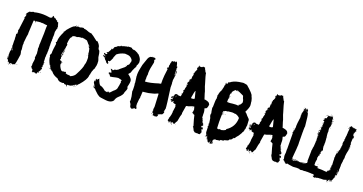

<svg xmlns="http://www.w3.org/2000/svg" viewBox="-40 -1473 4289 2269"><g transform="rotate(20 2104.0 -339.0)"><path d="M356 -710H362.3Q366.7 -709.5 366.7 -705.6Q364.3 -705.6 364.3 -703.6Q377.4 -703.6 377.4 -690.4Q382.3 -690.4 385.7 -692.9L394.5 -688.5Q394.5 -690.4 396.5 -690.4Q404.8 -673.3 420.4 -673.3Q420.4 -658.2 433.1 -658.2Q433.6 -662.6 437.5 -662.6H439.5V-658.2H435.1V-656.2Q445.8 -640.6 445.8 -636.7L443.8 -626Q447.3 -626 452.6 -617.7H450.2Q454.6 -606.9 454.6 -602.5Q450.2 -600.6 448.2 -600.6Q454.6 -592.3 454.6 -587.4Q448.2 -587.4 439.5 -538.1L441.9 -508.3V-493.2Q441.9 -481.4 439.5 -463.4L441.9 -459Q439.5 -447.3 439.5 -439.5Q439.5 -433.1 441.9 -433.1L439.5 -418V-381.8Q439.5 -377 441.9 -373Q439.5 -369.1 439.5 -364.3Q439.5 -360.8 441.9 -324.2L439.5 -319.8Q439.5 -318.8 441.9 -311Q439.5 -289.6 439.5 -278.8L441.9 -274.4Q437.5 -265.1 437.5 -240.2V-223.1Q437.5 -215.8 435.1 -212.4L437.5 -199.2V-180.2L439.5 -169.4H437.5Q439.5 -166.5 439.5 -154.3H441.9V-160.6H445.8V-147.9H441.9L443.8 -132.8Q441.9 -132.8 441.9 -130.9Q445.8 -129.9 445.8 -126.5V-124Q442.4 -124 439.5 -120.1Q440.9 -106.9 445.8 -106.9V-102.5L441.9 -105Q441.9 -102.5 439.5 -98.6Q441.9 -94.2 441.9 -91.8Q437.5 -89.8 435.1 -89.8V-83.5H443.8L445.8 -79.1H443.8L445.8 -74.7V-70.3Q436.5 -70.3 433.1 -55.7L435.1 -51.3Q433.1 -47.4 433.1 -42.5L428.7 -44.9H426.8Q426.8 -31.7 418 -31.7V-25.4H422.4V-29.8H428.7Q423.3 -19 420.4 -19L411.6 -23.4Q404.3 2.4 398.9 2.4H394.5V-3.9H390.1Q390.1 2.4 385.7 2.4V0.5L388.2 -3.9L377.4 -5.9H364.3Q361.3 -5.9 357.9 0.5Q349.1 -2.9 349.1 -5.9L345.2 -3.9H342.8Q342.8 -8.8 345.2 -12.7Q342.3 -40.5 327.6 -40.5Q327.6 -47.4 316.9 -59.6V-62Q317.9 -66.4 321.3 -66.4Q321.3 -68.4 319.3 -68.4L321.3 -77.1L319.3 -96.2H321.3L319.3 -100.6V-102.5L323.7 -109.4L319.3 -115.7Q325.7 -115.7 327.6 -163.1Q324.7 -163.1 321.3 -171.4L327.6 -229.5Q323.7 -250 323.7 -252.9H325.7Q322.3 -264.6 319.3 -287.6L321.3 -298.3V-321.8Q321.3 -326.7 319.3 -330.6Q321.3 -334.5 321.3 -351.6Q323.7 -402.3 323.7 -426.8H325.7Q325.7 -428.7 323.7 -428.7Q325.7 -460.9 325.7 -476.1V-548.8Q325.7 -559.6 327.6 -581.1H319.3Q304.2 -581.1 270 -587.4L266.1 -585.4H263.7Q261.7 -585.4 261.7 -587.4L257.3 -585.4H255.4Q248 -585.4 244.6 -587.4Q202.6 -585 194.8 -581.1Q190.9 -583 186 -583L182.1 -581.1Q182.1 -577.6 190.4 -568.4V-565.9H188.5Q175.3 -571.3 175.3 -581.1H168.9L158.2 -579.1Q153.3 -460.4 149.9 -416V-414.1L151.9 -409.7Q146 -393.6 136.7 -292Q139.2 -287.6 139.2 -285.2Q139.2 -273.4 136.7 -261.7Q139.2 -227.1 143.1 -210H141.1L143.1 -206.1Q143.1 -204.1 141.1 -192.9Q143.1 -189 143.1 -186.5H141.1Q147 -175.8 149.9 -147.9Q132.3 -14.6 121.6 -14.6L117.7 -16.6Q102.5 -8.8 102.5 -5.9Q90.3 -14.6 83 -14.6Q83 -5.9 78.6 -5.9Q78.6 -10.7 76.7 -14.6Q64 -14.6 64 2.4H61.5Q57.1 2.4 57.1 -2Q57.1 -3.9 59.6 -3.9Q50.8 -15.6 50.8 -21H46.4Q46.4 -16.6 44.4 -16.6L46.4 -12.7V-10.3H44.4Q40 -10.3 40 -14.6L42.5 -19Q33.7 -19 33.7 -23.4V-25.4Q33.7 -27.3 35.6 -27.3Q35.6 -39.1 16.6 -53.2L14.2 -68.4H18.6L21 -57.6L24.9 -59.6Q22.5 -87.9 18.6 -106.9Q21 -118.7 21 -124Q21 -126.5 18.6 -126.5Q21.5 -156.7 27.3 -163.1L24.9 -173.8H27.3L24.9 -177.7V-186.5Q24.9 -188.5 27.3 -188.5Q24.9 -192.9 24.9 -195.3Q24.9 -197.3 27.3 -197.3Q24.9 -216.8 22.9 -216.8Q24.9 -224.1 24.9 -225.1Q22.9 -266.6 22.9 -278.8Q22.9 -281.2 24.9 -285.2L21 -326.2H22.9Q18.6 -351.6 18.6 -356L22.9 -366.7L27.3 -364.3H29.3V-400.9H24.9Q29.3 -431.2 33.7 -431.2Q31.7 -435.1 31.7 -437.5L48.8 -570.3V-572.3L44.4 -570.3Q44.4 -572.3 42.5 -572.3L55.2 -604.5V-608.9H46.4V-611.3L57.1 -624V-628.4L46.4 -626L44.4 -630.4Q57.1 -634.8 74.7 -660.6Q94.2 -662.6 124 -675.8L132.3 -673.3Q176.8 -686.5 240.2 -686.5Q271 -686.5 327.6 -677.7H330.1Q351.6 -685.1 351.6 -688.5ZM33.7 -197.3V-190.9H38.1V-197.3ZM35.6 -188.5V-182.1Q38.1 -178.7 38.1 -173.8Q33.7 -172.9 33.7 -169.4V-163.1Q38.1 -163.1 38.1 -158.7H40V-163.1Q38.1 -163.1 38.1 -165H42.5Q40 -168 38.1 -188.5ZM14.2 -79.1H18.6V-72.8H14.2ZM345.2 -34.2V-27.3H347.2V-34.2ZM445.8 -34.2H448.2V-27.3H445.8Q441.9 -27.3 441.9 -31.7ZM151.9 -27.3 153.8 -23.4 149.9 -21 147.5 -25.4ZM136.7 -23.4H143.1Q143.1 -19 139.2 -19H136.7ZM74.7 0.5H78.6V6.8H74.7ZM46.4 2.4H48.8Q52.7 4.9 55.2 4.9Q55.2 2.4 57.1 2.4L59.6 6.8Q55.2 8.8 53.2 8.8Q48.8 6.8 46.4 6.8Z M689.5 -731.9V-728H685.5Q686 -731.9 689.5 -731.9ZM675.8 -712.4H679.7Q679.7 -708.5 675.8 -708.5ZM722.7 -702.6H724.6Q724.6 -699.7 718.8 -696.8V-698.7Q719.2 -702.6 722.7 -702.6ZM654.3 -698.7 656.2 -694.8V-690.9Q652.3 -692.9 650.4 -692.9V-694.8Q650.9 -698.7 654.3 -698.7ZM732.4 -698.7H748V-692.9Q777.8 -692.9 826.2 -671.4L830.1 -673.3H832L837.9 -669.4H839.8Q844.2 -669.4 847.7 -671.4Q873 -658.7 939.5 -605L943.4 -606.9H951.2Q990.2 -569.3 990.2 -538.6Q993.7 -520 1009.8 -509.3Q1019.5 -488.8 1025.4 -433.1Q1041 -395.5 1041 -376.5L1039.1 -372.6L1041 -360.8Q1041 -330.1 1031.2 -304.2L1033.2 -300.3L1015.6 -267.1L1017.6 -263.2Q1009.3 -257.3 1002 -212.4Q1003.9 -212.4 1003.9 -210.4Q1001 -210.4 996.1 -194.8L998 -190.9Q992.2 -139.6 923.8 -62Q903.8 -46.9 898.4 -30.8H896.5Q892.6 -30.8 892.6 -34.7Q896.5 -36.6 898.4 -36.6L896.5 -40.5Q876.5 -34.7 871.1 -28.8Q875 -28.8 875 -26.9Q871.1 -18.1 867.2 -17.1V-22.9H861.3Q856.4 -19 853.5 -19L857.4 -13.2L853.5 -11.2H851.6L853.5 -15.1H849.6Q838.4 -5.4 816.4 -1.5Q816.4 -5.4 812.5 -5.4V-1.5H808.6Q804.2 -1.5 800.8 -3.4Q797.4 -1.5 793 -1.5Q793 -3.4 791 -3.4Q789.1 5.4 789.1 12.2Q793 12.7 793 16.1Q793 20 789.1 20Q779.3 12.2 779.3 2.4H777.3Q772.5 6.3 771.5 6.3Q771.5 3.4 765.6 0.5H763.7Q759.8 1 759.8 4.4Q753.4 4.4 748 -7.3H742.2L736.3 -3.4H712.9Q679.2 -3.4 658.2 -32.7Q600.1 -51.3 576.2 -83.5Q575.2 -83.5 552.7 -106.9H550.8L562.5 -91.3V-89.4H560.5Q541 -108.4 541 -112.8H523.4V-116.7H539.1Q525.9 -133.8 521.5 -153.8H519.5V-147.9H517.6Q484.4 -209 484.4 -249.5V-251.5Q481 -251.5 478.5 -257.3Q481 -275.9 492.2 -290.5L490.2 -294.4V-312Q490.2 -327.6 502 -409.7Q502 -417 490.2 -429.2Q502 -429.2 502 -448.7Q502 -495.1 539.1 -567.9L537.1 -577.6Q546.4 -579.1 560.5 -608.9Q620.6 -681.2 640.6 -681.2Q640.6 -684.1 646.5 -687Q657.2 -685.1 664.1 -685.1Q664.1 -688 669.9 -690.9H673.8L677.7 -689V-690.9Q675.8 -694.8 675.8 -696.8H679.7V-690.9H687.5Q689.5 -690.9 689.5 -692.9Q695.3 -690.9 695.3 -689Q703.1 -690.4 703.1 -692.9Q705.1 -692.9 705.1 -690.9Q717.8 -692.9 726.6 -696.8H732.4ZM763.7 -585.4Q763.7 -583.5 761.7 -579.6L752 -581.5Q725.1 -581.5 703.1 -569.8Q696.3 -571.8 695.3 -571.8Q646.5 -571.8 646.5 -544.4Q631.3 -544.4 623 -476.1V-464.4H621.1V-462.4Q621.1 -452.6 628.9 -452.6V-450.7L627 -440.9Q630.9 -440.4 630.9 -437Q626.5 -437 623 -411.6L625 -407.7Q621.1 -397.9 617.2 -378.4V-372.6H615.2V-368.7L617.2 -364.7H613.3V-358.9L617.2 -360.8H619.1V-356.9Q611.3 -356.9 611.3 -351.1Q607.4 -342.3 601.6 -302.2L605.5 -300.3H607.4Q607.4 -307.1 617.2 -310.1V-308.1Q617.2 -306.2 615.2 -306.2L617.2 -302.2Q611.3 -289.1 611.3 -280.8Q615.2 -263.2 615.2 -261.2Q611.8 -259.3 607.4 -259.3V-257.3L617.2 -245.6Q615.2 -241.7 615.2 -239.7L621.1 -243.7L625 -241.7Q625 -243.7 627 -243.7Q627 -239.7 648.4 -226.1V-224.1H642.6Q638.7 -224.1 638.7 -230H632.8V-228Q638.7 -221.7 638.7 -218.3Q636.7 -214.4 636.7 -212.4Q638.7 -212.4 638.7 -210.4Q634.8 -208.5 632.8 -208.5Q632.8 -177.7 666 -136.2Q682.6 -130.4 689.5 -130.4Q689.5 -136.2 699.2 -136.2Q701.2 -132.3 701.2 -130.4Q709 -130.4 709 -138.2H710.9Q712.9 -138.2 712.9 -136.2L716.8 -138.2H724.6Q724.6 -134.8 728.5 -128.4Q724.6 -127.9 724.6 -124.5Q731 -120.6 750 -114.7Q752 -114.7 752 -116.7L771.5 -114.7H779.3Q789.1 -110.4 789.1 -108.9Q836.9 -128.4 851.6 -163.6Q902.3 -259.3 902.3 -294.4Q912.1 -317.4 912.1 -345.2V-384.3Q909.7 -407.7 902.3 -407.7V-411.6H906.2Q903.3 -429.2 898.4 -429.2L900.4 -439Q900.4 -440.9 896.5 -454.6H898.4Q889.6 -499.5 886.7 -499.5Q878.9 -499.5 878.9 -505.4L880.9 -517.1Q872.6 -534.2 863.3 -536.6Q863.3 -534.7 861.3 -534.7Q861.3 -541.5 830.1 -573.7Q789.1 -585.4 763.7 -585.4ZM865.2 -524.9Q870.1 -523.9 875 -511.2H873Q865.2 -514.6 865.2 -524.9ZM882.8 -407.7H886.7V-405.8H882.8ZM627 -386.2Q630.9 -385.7 630.9 -382.3L627 -380.4ZM627 -374.5H628.9Q628.9 -370.6 625 -370.6L627 -360.8L617.2 -327.6H623V-321.8Q623 -317.9 619.1 -317.9V-319.8L621.1 -323.7H617.2V-319.8L621.1 -314Q621.1 -310.1 617.2 -310.1V-314H615.2Q615.2 -308.1 609.4 -308.1V-310.1Q609.4 -317.4 619.1 -349.1L615.2 -347.2L613.3 -351.1Q623 -351.1 623 -362.8V-368.7L619.1 -366.7H617.2Q617.2 -369.6 627 -374.5ZM509.8 -118.7H511.7V-114.7H509.8ZM865.2 -28.8V-24.9H867.2V-28.8ZM888.7 -15.1V-9.3H884.8V-11.2Q885.3 -15.1 888.7 -15.1ZM875 -13.2 877 -9.3Q877 -6.3 871.1 -3.4L869.1 -7.3Q869.1 -10.3 875 -13.2ZM783.2 4.4V6.3H787.1V4.4Z M1160.6 -607.9V-606Q1162.6 -606 1166.5 -604V-609.9Q1162.6 -607.9 1160.6 -607.9ZM1217.3 -350.1V-348.1H1221.2V-350.1ZM1096.2 -471.2Q1096.2 -469.2 1094.2 -465.3H1100.1Q1098.1 -469.2 1098.1 -471.2ZM1100.1 -482.9Q1100.1 -481 1098.1 -477.1H1102.1V-482.9ZM1098.1 -486.8 1102.1 -484.9Q1102.1 -486.8 1104 -490.7H1102.1Q1098.1 -490.2 1098.1 -486.8ZM1313 -674.3Q1314.9 -674.3 1314.9 -672.4Q1337.9 -674.3 1348.1 -674.3H1350.1Q1361.8 -674.3 1369.6 -662.6Q1375.5 -662.6 1393.1 -656.7Q1393.6 -660.6 1397 -660.6Q1400.9 -660.2 1400.9 -656.7Q1398.9 -656.7 1398.9 -654.8H1400.9L1404.8 -656.7Q1449.7 -637.2 1449.7 -633.3L1447.8 -629.4H1449.7Q1453.6 -631.3 1455.6 -631.3Q1498.5 -588.9 1498.5 -557.1Q1500.5 -555.2 1500.5 -541.5Q1492.2 -498.5 1481 -498.5V-496.6Q1488.8 -495.6 1488.8 -490.7Q1483.4 -490.7 1477.1 -465.3Q1473.1 -465.3 1465.3 -443.8Q1460.4 -439.5 1445.8 -393.1Q1443.8 -393.1 1424.3 -367.7Q1479 -328.6 1479 -299.3V-287.6Q1479 -267.6 1473.1 -254.4L1475.1 -250.5Q1469.7 -242.7 1467.3 -221.2Q1467.3 -219.7 1475.1 -205.6Q1475.1 -186 1457.5 -150.9Q1457.5 -117.2 1404.8 -70.8Q1381.8 -50.3 1373.5 -16.1Q1350.1 15.1 1301.3 15.1Q1294.4 13.2 1293.5 13.2Q1291.5 13.2 1291.5 15.1Q1189.9 5.4 1189.9 -4.4Q1172.4 -9.8 1125.5 -57.1Q1121.1 -66.9 1109.9 -72.8V-74.7H1107.9V-70.8H1106Q1106 -80.6 1090.3 -80.6L1094.2 -86.4Q1091.3 -86.4 1086.4 -94.2Q1088.4 -98.1 1088.4 -100.1H1090.3Q1090.8 -92.8 1098.1 -88.4H1100.1Q1104 -88.4 1104 -92.3Q1097.2 -92.3 1092.3 -109.9L1076.7 -135.3Q1076.7 -139.6 1078.6 -143.1Q1070.8 -154.8 1070.8 -158.7H1072.8Q1084.5 -154.3 1084.5 -152.8Q1088.4 -154.8 1090.3 -154.8L1084.5 -172.4Q1087.4 -172.4 1092.3 -180.2L1090.3 -189.9Q1094.2 -189.9 1094.2 -184.1L1098.1 -186H1100.1Q1100.1 -180.2 1107.9 -176.3V-189.9Q1111.3 -189.9 1119.6 -193.8L1117.7 -197.8V-199.7H1121.6Q1147.5 -125.5 1166.5 -125.5Q1193.8 -120.6 1236.8 -82.5H1242.7V-84.5L1240.7 -88.4H1244.6Q1244.6 -82.5 1248.5 -82.5L1252.4 -84.5Q1252.9 -80.6 1256.3 -80.6H1266.1V-84.5L1264.2 -88.4Q1273.9 -88.4 1273.9 -92.3V-94.2H1275.9Q1279.8 -93.8 1279.8 -90.3H1275.9V-88.4H1283.7V-84.5H1285.6Q1294.9 -84.5 1326.7 -121.6Q1365.7 -149.4 1365.7 -182.1Q1369.1 -188.5 1377.4 -250.5Q1373.5 -251.5 1369.6 -260.3Q1372.1 -260.3 1379.4 -266.1Q1379.4 -275.9 1332.5 -283.7H1328.6Q1314.5 -283.7 1260.3 -270Q1251.5 -270 1232.9 -266.1Q1225.1 -274.4 1225.1 -281.7Q1227.1 -281.7 1227.1 -283.7L1221.2 -287.6L1217.3 -285.6Q1205.6 -290 1205.6 -293.5V-297.4H1211.4Q1211.4 -299.8 1201.7 -307.1V-311L1211.4 -309.1H1215.3V-313L1225.1 -311L1232.9 -313V-316.9H1227.1L1231 -322.8H1229L1231 -326.7V-328.6H1229V-324.7H1227.1Q1227.1 -329.6 1223.1 -334.5Q1227.1 -336.4 1229 -336.4V-338.4H1225.1Q1221.2 -336.4 1219.2 -336.4Q1216.3 -347.2 1209.5 -354V-356L1219.2 -354Q1219.2 -359.9 1223.1 -359.9L1225.1 -356Q1223.1 -356 1223.1 -354Q1230 -354 1240.7 -346.2Q1240.7 -351.1 1248.5 -354Q1248.5 -362.8 1283.7 -367.7Q1285.6 -371.6 1285.6 -373.5H1287.6L1291.5 -371.6Q1292 -375.5 1361.8 -432.1Q1361.8 -435.1 1377.4 -453.6V-455.6L1371.6 -463.4Q1373.5 -463.4 1373.5 -465.3L1377.4 -463.4H1385.3Q1385.3 -467.3 1393.1 -473.1Q1391.1 -477.1 1391.1 -479H1393.1L1397 -477.1Q1408.7 -516.1 1408.7 -522Q1408.7 -545.9 1373.5 -568.8Q1353.5 -580.6 1307.1 -580.6Q1248.5 -567.9 1211.4 -535.6Q1191.9 -492.7 1191.9 -488.8L1193.8 -484.9Q1176.8 -442.4 1164.6 -432.1Q1158.2 -436 1152.8 -436L1148.9 -430.2V-426.3Q1150.4 -414.6 1154.8 -414.6Q1158.7 -416.5 1160.6 -416.5L1162.6 -412.6L1152.8 -410.6Q1152.8 -409.7 1156.7 -404.8Q1154.8 -404.8 1154.8 -402.8Q1155.8 -402.8 1162.6 -400.9V-397Q1137.2 -397 1129.4 -414.6Q1121.6 -426.8 1111.8 -432.1L1100.1 -447.8L1102.1 -457.5V-459.5H1100.1Q1100.1 -458.5 1098.1 -451.7H1094.2L1096.2 -455.6Q1072.8 -466.3 1066.9 -475.1Q1067.4 -479 1070.8 -479H1072.8Q1072.8 -473.1 1076.7 -473.1Q1077.1 -477.1 1080.6 -477.1Q1081.1 -473.1 1084.5 -473.1H1088.4L1086.4 -477.1Q1090.3 -477.1 1090.3 -481Q1090.3 -483.9 1084.5 -486.8Q1084.5 -484.9 1082.5 -484.9L1078.6 -490.7V-492.7H1084.5V-494.6H1078.6Q1078.6 -492.7 1076.7 -492.7L1070.8 -502.4L1080.6 -508.3H1082.5Q1085.9 -508.3 1090.3 -496.6H1092.3V-500.5H1094.2Q1096.2 -500.5 1096.2 -498.5Q1105.5 -504.4 1107.9 -504.4V-508.3L1106 -512.2Q1111.8 -512.2 1111.8 -516.1Q1101.1 -520 1096.2 -520V-523.9Q1099.1 -523.9 1104 -527.8H1107.9L1111.8 -525.9L1139.2 -572.8Q1131.3 -575.7 1131.3 -578.6Q1133.3 -578.6 1133.3 -580.6L1147 -576.7Q1150.4 -589.8 1162.6 -598.1L1156.7 -607.9L1186 -623.5Q1186 -628.4 1193.8 -629.4L1191.9 -633.3Q1196.3 -637.2 1225.1 -643.1L1223.1 -647V-648.9L1227.1 -647V-648.9L1231 -647H1232.9V-648.9H1229Q1231 -654.8 1240.7 -654.8L1238.8 -650.9H1242.7L1248.5 -654.8L1252.4 -652.8Q1252.4 -657.7 1285.6 -664.6V-662.6Q1295.4 -668.5 1307.1 -670.4L1305.2 -666.5H1313L1311 -670.4ZM1361.8 -449.7H1365.7V-447.8H1361.8Z M1904.3 -689.9V-686Q1908.2 -686 1908.2 -689.9ZM1935.5 -654.8H1939.5V-648.9Q1935.5 -648.9 1935.5 -652.8ZM1945.3 -615.7H1949.2V-607.9Q1945.3 -607.9 1945.3 -611.8ZM1947.3 -604H1949.2Q1952.6 -604 1955.1 -590.3Q1953.1 -586.4 1953.1 -584.5Q1957 -584 1957 -580.6L1955.1 -561Q1957 -561 1957 -559.1L1949.2 -555.2V-586.4Q1949.2 -590.8 1947.3 -594.2L1949.2 -598.1Q1947.3 -602.1 1947.3 -604ZM1642.6 -428.2H1646.5V-424.3H1642.6ZM1644.5 -398.9H1648.4V-397H1644.5ZM1968.8 -88.4H1972.7V-92.3Q1968.8 -91.8 1968.8 -88.4ZM1642.6 -68.8H1646.5V-66.9H1642.6ZM1912.1 -39.6V-33.7H1914.1V-39.6ZM1849.6 -31.7V-29.8L1847.7 -18.1H1843.8V-20Q1845.2 -31.7 1849.6 -31.7ZM1853.5 -8.3H1859.4V-4.4H1853.5ZM1665 -650.4Q1664.6 -649.9 1664.1 -648.9Q1664.1 -645 1669.9 -645V-641.1Q1662.1 -641.1 1656.2 -623.5Q1663.1 -623.5 1664.1 -598.1Q1642.6 -511.7 1642.6 -461.4L1644.5 -434.1H1640.6V-404.8Q1640.6 -402.8 1638.7 -402.8L1640.6 -398.9V-379.4Q1640.6 -377.4 1638.7 -377.4L1640.6 -373.5V-359.9Q1640.6 -357.9 1638.7 -357.9Q1640.6 -354 1640.6 -352.1Q1696.3 -352.1 1810.5 -389.2V-387.2Q1830.1 -391.1 1830.1 -398.9Q1828.1 -402.8 1828.1 -404.8H1830.1L1828.1 -408.7V-410.6Q1828.1 -412.6 1830.1 -412.6L1828.1 -416.5Q1828.1 -422.9 1830.1 -426.3Q1830.1 -430.2 1828.1 -430.2Q1829.1 -489.3 1841.8 -576.7V-586.4H1839.8Q1839.8 -582.5 1837.9 -582.5Q1834 -584.5 1832 -584.5V-588.4Q1835.9 -593.3 1835.9 -596.2Q1834 -600.1 1834 -602.1H1837.9L1843.8 -598.1L1845.7 -607.9V-621.6L1843.8 -631.3Q1849.6 -631.3 1849.6 -652.8V-660.6Q1855.5 -665.5 1857.4 -688Q1861.8 -688 1865.2 -689.9Q1869.1 -688 1871.1 -688L1878.9 -689.9H1886.7Q1886.7 -701.7 1892.6 -701.7H1894.5L1896.5 -689.9Q1903.8 -689.9 1914.1 -703.6L1925.8 -678.2Q1932.1 -639.2 1943.4 -639.2V-631.3Q1939.9 -631.3 1937.5 -617.7L1941.4 -606Q1941.4 -604 1939.5 -604L1943.4 -578.6H1941.4L1943.4 -574.7Q1943.4 -572.8 1941.4 -572.8L1943.4 -568.8L1941.4 -559.1L1943.4 -555.2Q1943.4 -553.2 1941.4 -553.2Q1943.4 -545.9 1943.4 -537.6H1945.3V-547.4Q1943.4 -551.3 1943.4 -553.2L1949.2 -549.3H1951.2V-553.2L1955.1 -551.3Q1951.2 -520 1949.2 -520Q1949.2 -518.1 1951.2 -518.1Q1945.3 -487.8 1945.3 -481Q1947.3 -456.5 1947.3 -455.6H1945.3Q1949.2 -446.8 1949.2 -430.2V-389.2Q1980.5 -171.9 1980.5 -129.4H1976.6V-127.4Q1976.6 -125.5 1978.5 -125.5Q1970.7 -99.6 1970.7 -94.2L1974.6 -96.2Q1978.5 -95.7 1978.5 -92.3V-80.6Q1972.7 -74.2 1964.8 -57.1Q1933.6 -49.3 1916 -37.6V-35.6Q1921.9 -35.6 1921.9 -31.7Q1921.9 -13.7 1902.3 -4.4H1900.4V-8.3H1890.6V-0.5H1886.7V-2.4L1888.7 -6.3Q1886.7 -6.3 1882.8 -8.3Q1879.4 -6.3 1875 -6.3L1873 -10.3L1869.1 -8.3L1859.4 -14.2L1861.3 -18.1V-33.7H1851.6L1853.5 -37.6Q1843.8 -39.6 1843.8 -41.5Q1843.8 -46.4 1849.6 -55.2Q1845.7 -55.2 1845.7 -59.1V-61H1849.6Q1849.6 -64 1843.8 -84.5Q1847.7 -84.5 1847.7 -88.4V-98.1H1849.6L1847.7 -102.1Q1847.7 -104 1849.6 -104Q1849.6 -106 1847.7 -106Q1847.7 -109.9 1849.6 -109.9Q1841.8 -256.3 1841.8 -270L1837.9 -272H1834Q1789.1 -250.5 1777.3 -250.5Q1729.5 -235.4 1669.9 -231Q1654.3 -231 1654.3 -227.1Q1654.3 -221.2 1656.2 -221.2L1654.3 -211.4V-203.6Q1654.3 -170.4 1650.4 -170.4L1652.3 -166.5V-143.1H1648.4Q1640.6 -73.7 1640.6 -59.1L1644.5 -61H1646.5L1642.6 -55.2V-51.3Q1642.6 -41.5 1656.2 -20Q1652.3 -8.3 1640.6 -8.3L1632.8 -14.2H1630.9Q1611.3 3.4 1603.5 3.4H1597.7Q1574.2 -6.3 1574.2 -33.7Q1570.3 -47.9 1554.7 -66.9V-72.8Q1554.7 -81.1 1556.6 -88.4Q1556.6 -124 1539.1 -191.9L1541 -205.6V-225.1Q1541 -272.5 1535.2 -291.5L1537.1 -295.4Q1530.3 -356 1525.4 -381.3Q1525.4 -383.3 1527.3 -383.3L1525.4 -397Q1525.4 -444.8 1544.9 -525.9L1576.2 -615.7Q1582.5 -632.3 1595.7 -643.1Q1597.7 -648.9 1607.4 -648.9V-647L1625 -656.7Q1628.9 -656.7 1628.9 -650.9H1630.9L1640.6 -656.7L1661.1 -652.8V-650.4Z M2232.9 -752.9H2236.8L2242.7 -749H2244.6L2250.5 -752.9Q2259.3 -726.6 2268.1 -715.8Q2268.1 -706.5 2285.6 -690.4V-682.6Q2285.6 -673.3 2318.8 -565.4Q2318.8 -556.2 2346.2 -485.4Q2346.2 -478 2373.5 -395.5V-393.6H2385.3Q2441.9 -382.8 2441.9 -360.4Q2445.3 -360.4 2447.8 -354.5Q2440.9 -301.8 2426.3 -301.8Q2415 -295.9 2410.6 -295.9V-293.9Q2420.4 -260.7 2420.4 -247.1V-223.6Q2420.4 -213.9 2422.4 -194.3H2420.4L2424.3 -182.6Q2422.4 -178.7 2422.4 -176.8L2426.3 -178.7Q2426.3 -173.3 2436 -159.2L2434.1 -155.3Q2447.3 -120.1 2457.5 -120.1Q2459.5 -116.2 2459.5 -114.3V-108.4Q2462.4 -108.4 2465.3 -102.5Q2455.6 -90.8 2455.6 -86.9L2445.8 -88.9V-86.9Q2447.3 -73.2 2457.5 -73.2Q2460.9 -75.2 2465.3 -75.2Q2468.3 -75.2 2471.2 -69.3Q2469.2 -69.3 2469.2 -67.4Q2473.1 -66.9 2473.1 -63.5V-57.6L2471.2 -47.9Q2465.3 -47.9 2465.3 -53.7H2461.4V-51.8Q2461.4 -46.4 2475.1 -14.6Q2469.2 -14.6 2463.4 10.7L2459.5 12.7H2457.5Q2455.6 12.7 2455.6 10.7Q2447.8 14.6 2443.8 14.6Q2438 12.7 2438 10.7L2434.1 12.7H2430.2Q2425.3 8.8 2424.3 8.8Q2422.4 12.7 2422.4 14.6H2416.5Q2411.1 14.6 2404.8 10.7Q2400.9 12.7 2398.9 12.7Q2398.9 9.8 2381.3 -1Q2367.7 -31.7 2365.7 -32.2Q2359.9 -32.2 2359.9 -36.1H2365.7Q2365.7 -38.6 2354 -45.9Q2354 -48.8 2359.9 -51.8Q2332.5 -140.1 2324.7 -180.7Q2322.8 -180.7 2322.8 -182.6L2318.8 -180.7Q2309.6 -190.9 2291.5 -196.3V-198.2L2295.4 -200.2L2293.5 -204.1Q2299.3 -213.4 2299.3 -241.2Q2291.5 -263.7 2291.5 -272.5Q2270.5 -272.5 2225.1 -252.9Q2195.8 -248 2195.8 -245.1Q2184.1 -168 2180.2 -151.4Q2182.1 -147.9 2182.1 -143.6V-139.6Q2172.4 -117.2 2160.6 -43.9Q2141.1 -15.1 2141.1 -4.9L2131.3 2.9H2129.4Q2126.5 2.9 2123.5 -6.8Q2119.6 -4.9 2117.7 -4.9Q2117.7 -7.8 2109.9 -12.7Q2104.5 -12.2 2096.2 4.9Q2098.1 8.8 2098.1 10.7Q2094.2 8.8 2092.3 8.8V4.9L2094.2 1Q2092.3 1 2088.4 -6.8Q2084.5 -4.9 2082.5 -4.9V-8.8H2086.4V-14.6H2082.5L2072.8 -12.7V-8.8L2076.7 -10.7L2080.6 -4.9Q2073.2 6.8 2070.8 6.8Q2065.9 1 2063 1V-2.9H2066.9V-4.9Q2049.3 -10.3 2049.3 -14.6L2068.8 -92.8Q2068.8 -105.5 2072.8 -126H2070.8Q2074.7 -143.6 2080.6 -196.3L2074.7 -206.1V-208Q2074.7 -210 2076.7 -210Q2072.8 -219.7 2072.8 -223.6H2064.9Q2055.7 -223.6 2037.6 -233.4V-235.4L2043.5 -247.1H2035.6Q2027.3 -244.1 2020 -231.4Q2020 -235.4 2010.3 -235.4V-239.3L2022 -243.2V-245.1Q1996.6 -247.6 1996.6 -252.9Q2004.4 -252.9 2004.4 -258.8H1996.6V-262.7Q2004.4 -262.7 2010.3 -268.6Q2010.7 -264.6 2014.2 -264.6H2018.1V-280.3Q2014.6 -280.3 2006.3 -276.4Q2003.4 -278.3 1994.6 -278.3V-284.2L2008.3 -288.1L2012.2 -286.1Q2020 -289.1 2020 -292L2016.1 -293.9Q2012.2 -293.5 2012.2 -290Q1994.6 -292.5 1994.6 -295.9Q1995.1 -299.8 1998.5 -299.8L2018.1 -297.9L2016.1 -307.6Q2023.9 -310.5 2023.9 -313.5V-319.3L2016.1 -313.5V-315.4Q2030.8 -338.9 2037.6 -338.9Q2051.3 -338.9 2053.2 -340.8Q2053.2 -331.1 2096.2 -331.1Q2097.2 -342.3 2102.1 -348.6L2100.1 -352.5L2104 -354.5Q2104 -360.4 2098.1 -360.4V-364.3Q2098.1 -366.2 2100.1 -366.2L2098.1 -370.1V-372.1H2102.1V-364.3Q2106.4 -364.3 2109.9 -399.4Q2104 -399.4 2104 -403.3V-411.1Q2104 -416 2111.8 -417Q2111.8 -436.5 2123.5 -471.7Q2121.6 -475.1 2121.6 -479.5H2119.6V-475.6H2115.7L2117.7 -487.3H2121.6V-483.4Q2125.5 -483.4 2125.5 -487.3V-497.1L2121.6 -495.1H2119.6V-501L2117.7 -514.6Q2123 -514.6 2133.3 -540Q2130.4 -540 2127.4 -545.9L2131.3 -547.9Q2131.3 -549.8 2129.4 -549.8Q2131.3 -565.4 2135.3 -565.4Q2137.2 -562 2137.2 -557.6Q2147 -560.1 2147 -581.1L2145 -590.8L2148.9 -592.8L2147 -596.7V-606.4H2148.9L2152.8 -604.5V-610.4H2148.9Q2148.9 -613.3 2152.8 -627.9H2150.9L2152.8 -631.8V-635.7L2148.9 -633.8V-643.6Q2150.9 -643.6 2154.8 -645.5Q2154.8 -643.6 2156.7 -643.6V-647.5L2154.8 -655.3Q2156.7 -659.2 2156.7 -661.1Q2154.8 -661.1 2154.8 -663.1Q2162.6 -663.1 2172.4 -696.3Q2174.3 -696.3 2174.3 -698.2L2164.6 -710V-717.8Q2165 -721.7 2168.5 -721.7H2170.4Q2170.4 -719.7 2168.5 -719.7Q2170.4 -716.3 2170.4 -711.9H2172.4L2180.2 -749H2184.1L2188 -739.3L2207.5 -741.2H2217.3Q2217.3 -747.6 2232.9 -752.9ZM2154.8 -626V-620.1H2156.7V-626ZM2152.8 -616.2V-612.3H2154.8V-616.2ZM2141.1 -604.5H2143.1V-600.6H2141.1ZM2137.2 -538.1 2141.1 -536.1V-542Q2137.2 -541.5 2137.2 -538.1ZM2137.2 -532.2V-528.3H2139.2V-532.2ZM2236.8 -450.2Q2229 -426.3 2223.1 -385.7H2221.2Q2221.2 -383.8 2223.1 -383.8L2217.3 -358.4H2223.1L2221.2 -354.5V-352.5H2223.1Q2262.2 -352.5 2262.2 -366.2L2240.7 -450.2ZM2025.9 -325.2V-321.3H2027.8V-325.2ZM2045.4 -321.3Q2045.4 -317.9 2039.6 -311.5Q2041.5 -311.5 2045.4 -309.6Q2045.9 -313.5 2049.3 -313.5Q2047.4 -316.9 2047.4 -321.3ZM2039.6 -301.8V-297.9H2041.5V-301.8ZM2022 -292V-288.1H2023.9V-292ZM2008.3 -260.7V-258.8H2012.2V-260.7ZM2270 -260.7H2273.9V-256.8H2270ZM2430.2 -180.7Q2434.1 -180.2 2434.1 -176.8V-172.9H2430.2ZM2438 -155.3H2439.9Q2443.8 -154.8 2443.8 -151.4V-145.5H2439.9ZM2438 -114.3V-110.4H2439.9V-114.3ZM2451.7 -114.3V-112.3H2455.6V-114.3ZM2451.7 -71.3V-67.4H2455.6V-71.3ZM2057.1 -57.6V-55.7Q2057.1 -52.7 2051.3 -49.8V-55.7Q2053.2 -55.7 2057.1 -57.6ZM2106 4.9H2111.8V6.8Q2111.8 7.8 2107.9 12.7V14.6Q2113.8 14.6 2113.8 18.6L2107.9 22.5L2106 8.8ZM2150.9 4.9H2154.8V8.8H2150.9Z M2716.8 -609.9Q2710.9 -609.9 2710.9 -613.8H2716.8ZM2648.4 -305.2H2646.5Q2646.5 -310.1 2652.3 -313V-309.1Q2652.3 -305.2 2648.4 -305.2ZM2664.1 -309.1H2662.1Q2662.1 -314.9 2666 -314.9L2668 -311ZM2640.6 -314.9V-326.7H2644.5V-318.8Q2644.5 -314.9 2640.6 -314.9ZM2650.4 -334.5H2644.5Q2644.5 -340.3 2648.4 -340.3L2650.4 -336.4ZM2763.7 -352.1 2761.7 -356H2767.6Q2767.6 -352.1 2763.7 -352.1ZM2646.5 -469.2H2642.6V-471.2H2646.5ZM2642.6 -498.5H2638.7Q2638.7 -504.4 2642.6 -504.4ZM2644.5 -506.3H2640.6V-508.3H2644.5ZM2646.5 -514.2H2642.6L2644.5 -533.7H2648.4ZM2664.1 -455.6Q2701.7 -461.4 2748 -463.4Q2758.8 -461.4 2765.6 -461.4Q2781.2 -462.9 2781.2 -469.2H2775.4V-473.1Q2793.5 -473.1 2810.5 -512.2Q2810.5 -540 2796.9 -561Q2790 -594.2 2781.2 -594.2Q2721.7 -623.5 2712.9 -623.5L2714.8 -627.4Q2707.5 -627.4 2699.2 -623.5L2701.2 -619.6V-617.7H2699.2Q2691.9 -623.5 2681.6 -623.5Q2665 -611.8 2646.5 -584.5Q2650.4 -584 2650.4 -580.6L2646.5 -574.7Q2648.4 -571.3 2648.4 -566.9L2644.5 -564.9L2640.6 -566.9Q2638.7 -550.8 2636.7 -547.4Q2638.7 -536.6 2638.7 -518.1Q2638.7 -516.1 2636.7 -516.1Q2636.7 -514.2 2638.7 -514.2L2634.8 -477.1L2636.7 -473.1Q2634.8 -469.7 2634.8 -465.3Q2634.8 -455.6 2646.5 -455.6Q2655.3 -455.6 2664.1 -457.5ZM2571.3 39.6V29.8H2569.3Q2569.3 36.1 2567.4 39.6ZM2565.4 29.8V27.8H2559.6V29.8ZM2563.5 14.2Q2563.5 12.2 2561.5 2.4H2559.6V14.2ZM2551.8 -1.5V-5.4H2549.8V-1.5ZM2549.8 -9.3V-13.2H2547.9V-9.3ZM2746.1 -12.2V-16.1H2744.1V-12.2ZM2654.3 -119.6Q2657.2 -119.6 2660.2 -125.5Q2677.7 -121.6 2685.5 -121.6Q2738.3 -135.3 2738.3 -148.9H2734.4V-150.9Q2832 -213.4 2832 -326.7Q2799.3 -359.9 2761.7 -359.9Q2755.9 -361.8 2735.4 -361.8Q2722.7 -361.8 2679.7 -356H2677.7V-350.1H2669.9V-354Q2628.9 -346.7 2628.9 -330.6Q2628.9 -322.8 2627 -322.8L2628.9 -318.8V-309.1Q2638.7 -309.1 2638.7 -305.2Q2638.7 -299.3 2628.9 -299.3Q2627 -267.1 2627 -223.1Q2627 -218.8 2628.9 -215.3L2627 -211.4Q2630.9 -160.2 2630.9 -119.6H2632.8L2638.7 -123.5H2640.6L2646.5 -119.6ZM2616.2 74.7H2610.4Q2606.4 74.7 2606.4 70.8V64.9Q2606.4 63 2608.4 63L2606.4 59.1Q2608.4 48.3 2608.4 41.5H2604.5Q2604.5 68.8 2592.8 68.8Q2588.9 66.9 2586.9 66.9Q2586.9 68.8 2585 68.8Q2585 61 2581.5 61Q2579.6 61 2577.1 63Q2577.1 64.9 2575.2 64.9V63Q2577.1 59.6 2577.1 55.2H2573.2V41.5L2563.5 43.5L2553.7 23.9Q2555.7 23.9 2555.7 22Q2553.7 22 2553.7 20Q2555.7 20 2555.7 18.1Q2547.9 6.3 2545.9 5.9Q2543.9 5.4 2542 4.4Q2542 7.3 2534.2 12.2H2526.4V8.3Q2538.1 8.3 2538.1 -3.4L2533.2 -21L2531.7 -20Q2523.4 -20 2523.4 -104H2517.6V-107.9Q2517.6 -111.8 2523.4 -111.8V-125.5Q2523.4 -129.4 2517.6 -129.4Q2517.6 -133.3 2523.4 -133.3V-137.2H2515.6Q2515.6 -142.1 2523.4 -143.1L2513.7 -209.5Q2502 -233.9 2502 -244.6Q2502 -266.1 2505.9 -266.1Q2500 -285.2 2494.1 -332.5Q2498 -338.9 2498 -344.2Q2498 -441.9 2505.9 -453.6Q2505.9 -464.8 2502 -477.1Q2506.3 -477.1 2507.8 -486.8L2503.9 -484.9Q2500 -489.7 2500 -490.7V-496.6H2503.9V-490.7H2505.9Q2505.9 -526.4 2529.3 -566.9Q2529.3 -572.3 2541 -617.7L2539.1 -621.6Q2542 -636.2 2546.9 -637.2Q2544.9 -650.9 2544.9 -664.6Q2551.3 -664.6 2554.7 -666.5Q2554.7 -662.6 2552.7 -662.6Q2554.7 -659.2 2554.7 -654.8Q2568.4 -654.8 2568.4 -672.4L2572.3 -670.4Q2572.3 -672.4 2570.3 -682.1L2576.2 -686L2582 -682.1Q2617.7 -714.4 2685.5 -727.1Q2731.9 -734.9 2738.3 -734.9Q2763.7 -732.9 2783.2 -727.1Q2783.2 -729 2785.2 -729Q2882.8 -646 2882.8 -621.6Q2894 -605 2904.3 -559.1H2902.3Q2908.2 -527.3 2908.2 -510.3Q2908.2 -482.9 2877 -420.4Q2886.7 -418.9 2886.7 -414.6Q2884.8 -414.6 2884.8 -412.6Q2895.5 -412.6 2914.1 -385.3Q2948.7 -353 2949.2 -346.2L2947.3 -342.3Q2951.2 -341.8 2951.2 -338.4Q2951.2 -336.4 2949.2 -336.4Q2953.1 -301.8 2953.1 -273.9Q2951.2 -268.1 2949.2 -268.1L2951.2 -264.2Q2951.2 -262.2 2949.2 -262.2L2951.2 -258.3Q2951.2 -252.4 2947.3 -252.4L2949.2 -248.5Q2949.2 -246.6 2947.3 -246.6L2949.2 -242.7V-240.7Q2946.3 -219.2 2939.5 -219.2V-217.3H2943.4Q2936 -184.1 2929.7 -184.1Q2925.8 -183.6 2925.8 -180.2L2927.7 -176.3L2900.4 -131.3Q2869.1 -96.2 2869.1 -90.3Q2869.1 -84.5 2861.3 -84.5Q2857.4 -86.4 2855.5 -86.4L2847.7 -76.7V-74.7L2851.6 -76.7H2853.5Q2853.5 -70.8 2839.8 -70.8L2841.8 -66.9V-64.9Q2829.6 -51.3 2814.5 -51.3Q2806.2 -33.7 2800.8 -33.7Q2772.5 -23.9 2771.5 -23.9L2767.6 -25.9L2752 -16.1Q2752 -8.3 2746.1 -8.3H2742.2Q2738.3 -8.3 2738.3 -14.2Q2730.5 -11.2 2730.5 -8.3L2726.6 -10.3H2724.6L2718.8 -6.3H2716.8L2712.9 -8.3Q2712.9 -2.4 2705.1 5.4L2695.3 3.4Q2668 9.3 2664.1 9.3V5.4Q2662.1 5.4 2642.6 11.2Q2633.8 15.1 2633.8 25.9Q2629.9 27.8 2627.9 27.8V31.7H2631.8Q2627.9 72.8 2624 72.8V68.8ZM2633.8 72.8 2629.9 70.8 2631.8 61V43.5H2635.7L2639.6 57.1Q2638.7 72.8 2633.8 72.8ZM2523.4 -576.7Q2523.4 -582.5 2527.3 -582.5H2529.3Q2529.3 -579.6 2523.4 -576.7Z M3215.8 -752.9H3219.7L3225.6 -749H3227.5L3233.4 -752.9Q3242.2 -726.6 3251 -715.8Q3251 -706.5 3268.6 -690.4V-682.6Q3268.6 -673.3 3301.8 -565.4Q3301.8 -556.2 3329.1 -485.4Q3329.1 -478 3356.4 -395.5V-393.6H3368.2Q3424.8 -382.8 3424.8 -360.4Q3428.2 -360.4 3430.7 -354.5Q3423.8 -301.8 3409.2 -301.8Q3397.9 -295.9 3393.6 -295.9V-293.9Q3403.3 -260.7 3403.3 -247.1V-223.6Q3403.3 -213.9 3405.3 -194.3H3403.3L3407.2 -182.6Q3405.3 -178.7 3405.3 -176.8L3409.2 -178.7Q3409.2 -173.3 3418.9 -159.2L3417 -155.3Q3430.2 -120.1 3440.4 -120.1Q3442.4 -116.2 3442.4 -114.3V-108.4Q3445.3 -108.4 3448.2 -102.5Q3438.5 -90.8 3438.5 -86.9L3428.7 -88.9V-86.9Q3430.2 -73.2 3440.4 -73.2Q3443.8 -75.2 3448.2 -75.2Q3451.2 -75.2 3454.1 -69.3Q3452.1 -69.3 3452.1 -67.4Q3456.1 -66.9 3456.1 -63.5V-57.6L3454.1 -47.9Q3448.2 -47.9 3448.2 -53.7H3444.3V-51.8Q3444.3 -46.4 3458 -14.6Q3452.1 -14.6 3446.3 10.7L3442.4 12.7H3440.4Q3438.5 12.7 3438.5 10.7Q3430.7 14.6 3426.8 14.6Q3420.9 12.7 3420.9 10.7L3417 12.7H3413.1Q3408.2 8.8 3407.2 8.8Q3405.3 12.7 3405.3 14.6H3399.4Q3394 14.6 3387.7 10.7Q3383.8 12.7 3381.8 12.7Q3381.8 9.8 3364.3 -1Q3350.6 -31.7 3348.6 -32.2Q3342.8 -32.2 3342.8 -36.1H3348.6Q3348.6 -38.6 3336.9 -45.9Q3336.9 -48.8 3342.8 -51.8Q3315.4 -140.1 3307.6 -180.7Q3305.7 -180.7 3305.7 -182.6L3301.8 -180.7Q3292.5 -190.9 3274.4 -196.3V-198.2L3278.3 -200.2L3276.4 -204.1Q3282.2 -213.4 3282.2 -241.2Q3274.4 -263.7 3274.4 -272.5Q3253.4 -272.5 3208 -252.9Q3178.7 -248 3178.7 -245.1Q3167 -168 3163.1 -151.4Q3165 -147.9 3165 -143.6V-139.6Q3155.3 -117.2 3143.6 -43.9Q3124 -15.1 3124 -4.9L3114.3 2.9H3112.3Q3109.4 2.9 3106.4 -6.8Q3102.5 -4.9 3100.6 -4.9Q3100.6 -7.8 3092.8 -12.7Q3087.4 -12.2 3079.1 4.9Q3081.1 8.8 3081.1 10.7Q3077.1 8.8 3075.2 8.8V4.9L3077.1 1Q3075.2 1 3071.3 -6.8Q3067.4 -4.9 3065.4 -4.9V-8.8H3069.3V-14.6H3065.4L3055.7 -12.7V-8.8L3059.6 -10.7L3063.5 -4.9Q3056.2 6.8 3053.7 6.8Q3048.8 1 3045.9 1V-2.9H3049.8V-4.9Q3032.2 -10.3 3032.2 -14.6L3051.8 -92.8Q3051.8 -105.5 3055.7 -126H3053.7Q3057.6 -143.6 3063.5 -196.3L3057.6 -206.1V-208Q3057.6 -210 3059.6 -210Q3055.7 -219.7 3055.7 -223.6H3047.9Q3038.6 -223.6 3020.5 -233.4V-235.4L3026.4 -247.1H3018.6Q3010.3 -244.1 3002.9 -231.4Q3002.9 -235.4 2993.2 -235.4V-239.3L3004.9 -243.2V-245.1Q2979.5 -247.6 2979.5 -252.9Q2987.3 -252.9 2987.3 -258.8H2979.5V-262.7Q2987.3 -262.7 2993.2 -268.6Q2993.7 -264.6 2997.1 -264.6H3001V-280.3Q2997.6 -280.3 2989.3 -276.4Q2986.3 -278.3 2977.5 -278.3V-284.2L2991.2 -288.1L2995.1 -286.1Q3002.9 -289.1 3002.9 -292L2999 -293.9Q2995.1 -293.5 2995.1 -290Q2977.5 -292.5 2977.5 -295.9Q2978 -299.8 2981.4 -299.8L3001 -297.9L2999 -307.6Q3006.8 -310.5 3006.8 -313.5V-319.3L2999 -313.5V-315.4Q3013.7 -338.9 3020.5 -338.9Q3034.2 -338.9 3036.1 -340.8Q3036.1 -331.1 3079.1 -331.1Q3080.1 -342.3 3085 -348.6L3083 -352.5L3086.9 -354.5Q3086.9 -360.4 3081.1 -360.4V-364.3Q3081.1 -366.2 3083 -366.2L3081.1 -370.1V-372.1H3085V-364.3Q3089.4 -364.3 3092.8 -399.4Q3086.9 -399.4 3086.9 -403.3V-411.1Q3086.9 -416 3094.7 -417Q3094.7 -436.5 3106.4 -471.7Q3104.5 -475.1 3104.5 -479.5H3102.5V-475.6H3098.6L3100.6 -487.3H3104.5V-483.4Q3108.4 -483.4 3108.4 -487.3V-497.1L3104.5 -495.1H3102.5V-501L3100.6 -514.6Q3106 -514.6 3116.2 -540Q3113.3 -540 3110.4 -545.9L3114.3 -547.9Q3114.3 -549.8 3112.3 -549.8Q3114.3 -565.4 3118.2 -565.4Q3120.1 -562 3120.1 -557.6Q3129.9 -560.1 3129.9 -581.1L3127.9 -590.8L3131.8 -592.8L3129.9 -596.7V-606.4H3131.8L3135.7 -604.5V-610.4H3131.8Q3131.8 -613.3 3135.7 -627.9H3133.8L3135.7 -631.8V-635.7L3131.8 -633.8V-643.6Q3133.8 -643.6 3137.7 -645.5Q3137.7 -643.6 3139.6 -643.6V-647.5L3137.7 -655.3Q3139.6 -659.2 3139.6 -661.1Q3137.7 -661.1 3137.7 -663.1Q3145.5 -663.1 3155.3 -696.3Q3157.2 -696.3 3157.2 -698.2L3147.5 -710V-717.8Q3147.9 -721.7 3151.4 -721.7H3153.3Q3153.3 -719.7 3151.4 -719.7Q3153.3 -716.3 3153.3 -711.9H3155.3L3163.1 -749H3167L3170.9 -739.3L3190.4 -741.2H3200.2Q3200.2 -747.6 3215.8 -752.9ZM3137.7 -626V-620.1H3139.6V-626ZM3135.7 -616.2V-612.3H3137.7V-616.2ZM3124 -604.5H3126V-600.6H3124ZM3120.1 -538.1 3124 -536.1V-542Q3120.1 -541.5 3120.1 -538.1ZM3120.1 -532.2V-528.3H3122.1V-532.2ZM3219.7 -450.2Q3211.9 -426.3 3206.1 -385.7H3204.1Q3204.1 -383.8 3206.1 -383.8L3200.2 -358.4H3206.1L3204.1 -354.5V-352.5H3206.1Q3245.1 -352.5 3245.1 -366.2L3223.6 -450.2ZM3008.8 -325.2V-321.3H3010.7V-325.2ZM3028.3 -321.3Q3028.3 -317.9 3022.5 -311.5Q3024.4 -311.5 3028.3 -309.6Q3028.8 -313.5 3032.2 -313.5Q3030.3 -316.9 3030.3 -321.3ZM3022.5 -301.8V-297.9H3024.4V-301.8ZM3004.9 -292V-288.1H3006.8V-292ZM2991.2 -260.7V-258.8H2995.1V-260.7ZM3252.9 -260.7H3256.8V-256.8H3252.9ZM3413.1 -180.7Q3417 -180.2 3417 -176.8V-172.9H3413.1ZM3420.9 -155.3H3422.9Q3426.8 -154.8 3426.8 -151.4V-145.5H3422.9ZM3420.9 -114.3V-110.4H3422.9V-114.3ZM3434.6 -114.3V-112.3H3438.5V-114.3ZM3434.6 -71.3V-67.4H3438.5V-71.3ZM3040 -57.6V-55.7Q3040 -52.7 3034.2 -49.8V-55.7Q3036.1 -55.7 3040 -57.6ZM3088.9 4.9H3094.7V6.8Q3094.7 7.8 3090.8 12.7V14.6Q3096.7 14.6 3096.7 18.6L3090.8 22.5L3088.9 8.8ZM3133.8 4.9H3137.7V8.8H3133.8Z M4097.7 2V-1.5H4095.7V2ZM4069.3 0V-4.9H4067.9V0ZM4099.1 -3.4Q4099.1 -6.8 4088.9 -8.8Q4090.3 -5.4 4090.3 -3.4ZM4085.4 -4.9V-6.8Q4083.5 -6.8 4080.1 -8.8V-4.9ZM3726.6 -82.5Q3761.7 -87.9 3761.7 -92.8Q3760.3 -92.8 3717.8 -84V-82.5ZM4034.2 -92.8Q4037.6 -92.8 4037.6 -96.7H4034.2ZM4141.6 -91.3V-103.5H4139.6V-91.3ZM4143.1 -105.5 4147 -119.1Q4143.1 -119.1 4143.1 -127.9Q4139.6 -127.4 4139.6 -124.5V-105.5ZM4053.7 -108.9Q4053.7 -114.7 4057.1 -124.5Q4055.2 -127.9 4055.2 -129.9H4053.7Q4053.7 -117.2 4050.3 -108.9ZM4145 -131.8V-135.3Q4141.6 -139.6 4141.6 -142.1H4139.6V-136.7Q4139.6 -134.3 4145 -131.8ZM4141.6 -144V-147.5H4139.6V-144ZM4057.1 -133.3V-147.5H4055.2V-133.3ZM4059.1 -152.8V-163.1H4057.1V-152.8ZM4174.8 -414.6V-418H4173.3V-414.6ZM3786.6 -432.1V-437.5H3784.7V-432.1ZM3786.6 -451.7V-458.5H3782.7V-455.1Q3783.7 -451.7 3786.6 -451.7ZM3784.7 -460.4V-463.9H3782.7V-460.4ZM3782.7 -465.8Q3786.6 -465.8 3786.6 -470.7Q3782.7 -470.2 3782.7 -467.3ZM4178.2 -484.9V-490.2H4176.8V-484.9ZM3786.6 -511.2V-514.6H3782.7V-511.2ZM3788.1 -516.6V-520H3786.6V-516.6ZM3784.7 -518.6V-522H3782.7V-518.6ZM4097.7 -532.2V-537.6H4095.7V-532.2ZM3790 -555.2V-560.5H3788.1V-555.2ZM3802.2 -597.7V-601.1H3800.3V-597.7ZM3796.9 -606.4V-609.9H3793.5V-606.4ZM4157.2 -630.9Q4157.2 -634.3 4153.8 -634.3V-630.9ZM3883.3 -630.9V-637.7Q3879.4 -637.2 3879.4 -634.3V-630.9ZM3519 -641.6V-645H3515.6V-641.6ZM3884.8 -639.6V-646.5Q3882.3 -646.5 3879.4 -641.6L3883.3 -639.6ZM4150.4 -669.4V-671.4H4147V-669.4ZM4169.4 -669.4Q4173.3 -669.4 4173.3 -672.9H4169.4ZM3526.4 -668V-676.8H3524.4V-668ZM4148.4 -676.8V-678.2H4145V-676.8ZM3540.5 -672.9V-680.2H3538.6V-672.9ZM3554.2 -671.4 3552.7 -681.6Q3549.3 -681.6 3549.3 -672.9Q3550.8 -672.9 3554.2 -671.4ZM3535.2 -685.5V-689H3531.7Q3532.2 -685.5 3535.2 -685.5ZM3522.9 -683.6Q3525.4 -683.6 3527.8 -689V-690.4Q3525.4 -690.4 3522.9 -685.5ZM3814.5 -690.4V-694.3H3813V-690.4ZM3865.7 -710V-713.4H3863.8V-710ZM4182.1 -580.1H4185.5L4183.6 -583.5V-585H4187Q4187 -581.5 4183.6 -558.6H4182.1L4178.2 -560.5Q4178.2 -536.1 4174.8 -497.1Q4179.2 -492.2 4182.1 -492.2Q4180.2 -469.7 4178.2 -467.3L4180.2 -457Q4180.2 -444.3 4174.8 -425.3V-421.9H4176.8Q4182.1 -440.9 4182.1 -444.3H4185.5Q4164.6 -362.8 4164.6 -314.5Q4168 -314 4168 -311Q4163.6 -308.1 4159.2 -270.5Q4159.2 -268.6 4160.6 -268.6L4153.8 -219.7L4155.8 -209L4153.8 -205.6Q4155.8 -202.1 4155.8 -200.2L4153.8 -184.6Q4153.8 -182.6 4155.8 -182.6L4151.9 -158.2L4155.8 -156.2Q4153.8 -112.8 4148.4 -105.5Q4149.9 -97.7 4150.4 -89.4Q4150.4 -86.9 4141.6 -80.6H4139.6L4141.6 -84L4139.6 -87.9Q4141.6 -87.9 4141.6 -89.4H4138.2Q4135.3 -71.8 4130.9 -71.8V-68.4H4134.3Q4132.8 -59.6 4132.8 -57.6H4136.2V-56.2L4125.5 -40Q4125.5 -38.6 4127.4 -38.6Q4127.4 -33.7 4115.2 -10.3V-8.8Q4118.7 -7.8 4118.7 -4.9L4115.2 -3.4L4116.7 0V2H4113.3Q4109.9 -5.9 4109.9 -10.3Q4106.9 -10.3 4103 -3.4Q4103 -2 4107.9 10.7L4104.5 12.7Q4102.1 2 4099.1 2Q4099.1 8.8 4095.7 8.8V7.3L4085.4 12.7L4083.5 8.8Q4083.5 3.9 4086.9 3.9L4088.9 7.3Q4091.8 5.4 4095.7 5.4Q4094.2 2.4 4094.2 -1.5H4088.9V2H4086.9L4081.5 -1.5Q4081.5 2 4078.1 2L4072.8 -1.5H4071.3L4072.8 2L4071.3 5.4L4072.8 14.2Q4069.8 16.1 4065.9 16.1Q4065.9 23.4 4071.3 30.3V35.2Q4061.5 23.9 4055.2 5.4Q4032.7 14.2 4013.2 17.6Q4011.2 17.6 4007.8 16.1Q3988.8 17.6 3969.2 17.6V21.5H3967.3V17.6Q3948.2 17.6 3930.7 24.9H3916.5Q3916.5 28.8 3914.6 31.7Q3890.1 28.3 3890.1 21.5L3892.1 17.6H3888.2V21.5Q3883.3 21.5 3883.3 17.6Q3894.5 10.7 3898.9 10.7V8.8Q3890.1 8.8 3890.1 -1.5L3869.1 -3.4Q3863.8 -3.4 3863.8 -1.5L3855 -3.4Q3809.1 -3.4 3805.7 -4.9L3802.2 -3.4L3793.5 -4.9Q3789.1 -4.9 3763.7 -1.5V-3.4L3760.3 -1.5Q3752.9 -1.5 3752.9 -3.4L3714.4 2Q3714.4 0 3712.4 0L3714.4 -3.4V-4.9L3673.8 -6.8Q3629.9 -4.9 3629.9 -3.4Q3570.3 -10.3 3545.4 -17.6L3549.3 -12.2Q3549.3 -8.8 3545.4 -8.8H3536.6V-3.4H3531.7V-10.3L3535.2 -12.2Q3532.2 -19 3529.8 -19Q3529.8 -13.7 3526.4 -13.7Q3522.5 -13.7 3515.6 -27.8H3508.8Q3508.8 -36.6 3501.5 -38.6Q3501.5 -35.2 3498 -35.2Q3498 -41 3492.7 -47.4V-48.8Q3496.6 -53.2 3496.6 -56.2Q3489.3 -80.1 3489.3 -100.1Q3492.7 -121.1 3492.7 -133.3Q3492.7 -164.6 3491.2 -167L3492.7 -179.2Q3491.2 -341.3 3491.2 -376Q3488.3 -377.9 3480.5 -377.9V-381.3H3489.3Q3489.3 -400.9 3491.2 -404.3Q3489.3 -407.2 3489.3 -421.9H3492.7L3494.6 -411.1H3496.6Q3497.6 -432.1 3500 -432.1L3498 -435.5Q3500 -451.2 3501.5 -455.1Q3500 -464.8 3500 -469.2Q3500 -497.1 3510.3 -567.4Q3512.2 -567.4 3512.2 -571.3Q3512.2 -572.8 3510.3 -576.2Q3510.3 -578.1 3512.2 -581.5Q3510.3 -590.8 3510.3 -599.1L3506.8 -597.7V-599.1L3512.2 -606.4Q3510.3 -609.9 3510.3 -611.3H3512.2L3510.3 -615.2Q3512.2 -618.2 3512.2 -622.1H3508.8V-624Q3512.2 -627 3514.2 -650.4Q3519 -650.4 3522.9 -680.2Q3524.4 -680.2 3524.4 -681.6H3522.9L3519 -680.2L3517.6 -683.6Q3525.9 -695.8 3527.8 -695.8Q3527.8 -694.3 3529.8 -694.3L3531.7 -697.8Q3529.8 -697.8 3526.4 -699.2Q3529.8 -705.1 3529.8 -708H3533.2Q3542 -687 3545.4 -687L3547.4 -694.3Q3545.4 -694.3 3545.4 -695.8L3552.7 -704.6H3554.2Q3570.3 -690.9 3570.3 -689Q3570.3 -687 3568.4 -687Q3570.3 -675.8 3570.3 -664.1Q3579.1 -664.1 3579.1 -653.8Q3587.9 -634.3 3598.1 -520Q3598.1 -502 3600.1 -499L3598.1 -488.3Q3598.1 -451.7 3596.7 -440.9Q3596.7 -439.5 3598.1 -439.5L3596.7 -430.7Q3596.7 -362.3 3598.1 -284.7L3600.1 -281.2Q3598.1 -277.8 3598.1 -273.9Q3598.1 -268.6 3600.1 -268.6L3598.1 -256.3Q3598.1 -228.5 3589.4 -140.6Q3589.4 -126.5 3585.9 -96.7L3589.4 -98.1Q3593.3 -97.7 3593.3 -94.7Q3589.8 -92.8 3587.9 -92.8V-91.3L3589.4 -87.9Q3591.3 -87.9 3591.3 -89.4Q3600.1 -87.9 3602.1 -87.9L3606.9 -91.3H3614.3V-87.9Q3611.3 -87.9 3608.9 -84Q3606.9 -84 3606.9 -85.9Q3594.7 -85.9 3594.7 -80.6H3582.5V-79.1Q3585.4 -79.1 3605.5 -73.7H3617.7Q3617.7 -77.1 3612.3 -77.1V-80.6Q3621.1 -80.6 3621.1 -79.1Q3631.8 -81.1 3631.8 -84Q3633.8 -84 3637.2 -82.5Q3648.9 -84 3659.7 -84V-87.9Q3666.5 -87.9 3686 -82.5H3689.9Q3762.7 -96.7 3770.5 -101.6L3769 -133.3H3767.1L3763.7 -131.8L3761.7 -135.3L3765.1 -136.7Q3765.1 -135.3 3767.1 -135.3Q3767.1 -215.3 3769 -252.9H3765.1V-254.9Q3769 -254.9 3769 -256.3L3773.9 -294.9Q3772.5 -294.9 3772.5 -296.9Q3778.8 -296.9 3781.2 -369.1L3782.7 -379.4L3775.9 -376Q3775.9 -381.3 3782.7 -381.3V-402.3H3779.3Q3781.2 -405.8 3781.2 -409.2H3777.8V-411.1H3781.2V-419.9H3777.8V-423.3H3781.2V-439.5Q3777.8 -443.8 3777.8 -444.3H3781.2V-451.7L3777.8 -449.7L3775.9 -453.1H3777.8L3773.9 -460.4Q3775.4 -483.4 3779.3 -483.4V-488.3H3775.9V-497.1Q3781.2 -497.1 3781.2 -493.7L3779.3 -490.2L3782.7 -488.3Q3782.7 -491.7 3786.6 -507.8L3782.7 -509.8L3779.3 -507.8V-514.6H3777.8V-522L3779.3 -525.4L3790 -523.4L3784.7 -530.8H3786.6L3790 -528.8Q3790 -534.7 3791.5 -537.6Q3787.6 -537.6 3784.7 -544.9V-549.8H3790L3782.7 -557.1V-560.5Q3786.6 -560.5 3795.4 -574.7L3791.5 -576.2L3793.5 -580.1Q3793.5 -581.5 3791.5 -581.5V-578.1H3788.1L3790 -581.5Q3786.6 -581.5 3786.6 -586.9H3790L3791.5 -611.3Q3788.1 -611.3 3788.1 -615.2Q3793.5 -616.7 3793.5 -625.5V-634.3Q3775.9 -638.7 3775.9 -646.5Q3784.7 -651.9 3788.1 -651.9Q3788.1 -654.8 3784.7 -662.6Q3788.1 -662.6 3788.1 -666Q3784.7 -666 3784.7 -669.4Q3784.7 -672.9 3802.2 -676.8Q3802.2 -674.8 3804.2 -674.8Q3804.7 -681.6 3809.1 -681.6Q3809.1 -680.2 3811 -680.2V-681.6L3809.1 -685.5Q3811 -685.5 3811 -687Q3807.6 -687 3807.6 -690.4L3816.4 -706.5V-715.3H3817.9L3821.8 -713.4V-716.8L3830.6 -710Q3835 -720.7 3837.4 -720.7Q3840.8 -716.3 3840.8 -710H3842.8Q3842.8 -716.8 3848.1 -716.8V-706.5H3849.6Q3849.6 -712.9 3856.9 -722.2L3855 -725.6V-731H3858.4Q3858.4 -725.6 3861.8 -725.6V-718.8L3860.4 -715.3H3863.8L3870.6 -722.2H3872.6L3874.5 -713.4Q3872.6 -710 3872.6 -708Q3877 -701.2 3879.4 -701.2Q3879.4 -700.2 3876 -695.8V-694.3L3881.3 -697.8Q3884.8 -697.3 3884.8 -694.3V-690.4H3879.4L3876 -692.4V-678.2L3886.7 -664.1V-662.6Q3879.4 -662.6 3879.4 -648.4H3884.8V-655.3Q3887.7 -655.3 3890.1 -648.4L3881.3 -592.3Q3874.5 -592.3 3874.5 -567.4H3876L3874.5 -564L3877.9 -558.6H3874.5V-557.1H3879.4V-553.7H3876Q3876 -543 3877.9 -534.2H3876L3877.9 -530.8V-509.8Q3877.9 -500.5 3886.7 -430.7H3884.8L3886.7 -426.8Q3886.7 -411.6 3888.2 -402.3Q3886.7 -395.5 3886.7 -388.2Q3888.2 -384.8 3888.2 -382.8H3886.7L3888.2 -379.4Q3888.2 -372.6 3886.7 -372.6L3888.2 -369.1L3884.8 -356.4Q3884.8 -353 3888.2 -344.2Q3886.7 -340.8 3886.7 -338.9Q3888.2 -338.9 3888.2 -337.4H3886.7L3897 -300.3H3893.6L3892.1 -307.6Q3888.7 -305.7 3886.7 -305.7V-303.7Q3892.1 -303.7 3892.1 -300.3L3888.2 -298.8Q3884.8 -300.3 3883.3 -300.3V-298.8L3884.8 -294.9Q3884.3 -287.1 3877.9 -282.7L3879.4 -279.3V-273.9H3877.9L3874.5 -275.9Q3874.5 -272 3886.7 -261.7Q3886.7 -258.3 3883.3 -258.3Q3878.9 -261.7 3877.9 -261.7Q3877.9 -254.9 3872.6 -254.9V-247.6Q3877.9 -247.6 3877.9 -244.1V-238.8Q3874.5 -238.8 3874.5 -237.3Q3876 -233.9 3876 -231.9Q3872.6 -231.9 3872.6 -226.6H3870.6V-235.4H3869.1Q3869.1 -233.9 3865.7 -221.2L3867.2 -217.8Q3863.8 -209 3863.8 -203.6L3860.4 -205.6Q3860.4 -192.4 3867.2 -188Q3865.7 -182.6 3863.8 -182.6L3865.7 -179.2V-173.8H3861.8Q3861.8 -168.5 3863.8 -168.5Q3860.4 -149.4 3858.4 -149.4Q3858.4 -147.5 3860.4 -147.5Q3860.4 -145.5 3858.4 -142.1Q3860.4 -132.3 3860.4 -127.9L3858.4 -124.5Q3858.4 -105.5 3872.6 -105.5Q3874.5 -105.5 3874.5 -106.9L3883.3 -105.5Q3892.1 -105.5 3900.9 -106.9Q3907.7 -104.5 3907.7 -101.6Q3904.8 -101.6 3900.9 -94.7V-92.8Q3905.8 -92.8 3905.8 -94.7L3909.7 -92.8Q3912.6 -94.7 3916.5 -94.7Q3916.5 -89.4 3902.3 -89.4V-87.9Q3968.3 -87.9 4009.8 -82.5H4022L4025.4 -80.6L4027.3 -84V-85.9Q4020 -85.9 4020 -89.4Q4023.4 -91.3 4027.3 -91.3L4025.4 -94.7Q4030.8 -99.1 4030.8 -101.6H4034.2V-98.1Q4039.1 -98.1 4043 -114.3H4046.4V-110.4H4048.3V-114.3Q4046.4 -114.3 4046.4 -115.7Q4050.3 -115.7 4050.3 -119.1L4048.3 -127.9L4053.7 -170.4Q4051.8 -170.4 4051.8 -171.9Q4057.1 -173.8 4057.1 -182.6Q4057.1 -210.4 4053.7 -238.8Q4053.7 -240.7 4055.2 -240.7L4051.8 -275.9Q4054.2 -278.8 4055.2 -293.5Q4055.2 -294.9 4053.7 -294.9L4059.1 -337.4H4062.5V-321.3H4064Q4067.4 -346.7 4072.8 -355Q4071.3 -358.4 4071.3 -360.4L4072.8 -363.8V-369.1Q4077.1 -369.1 4083.5 -390.1Q4081.5 -393.6 4081.5 -395.5L4083.5 -398.9Q4081.5 -401.9 4081.5 -407.7Q4085.4 -407.7 4085.4 -409.2V-414.6H4086.9Q4085.4 -421.4 4085.4 -428.7Q4089.4 -432.6 4090.3 -455.1L4086.9 -453.1H4085.4L4086.9 -461.9Q4086.9 -463.9 4085.4 -467.3Q4088.4 -492.7 4094.2 -505.9V-507.8H4088.9V-513.2L4092.3 -511.2V-520Q4094.2 -520 4094.2 -530.8H4092.3Q4096.2 -563 4099.1 -574.7Q4097.7 -577.6 4097.7 -581.5L4099.1 -588.9Q4097.7 -588.9 4097.7 -590.3L4101.1 -592.3L4099.1 -599.1Q4101.1 -636.2 4104.5 -646.5Q4099.1 -646.5 4099.1 -651.9H4095.7V-648.4H4092.3L4090.3 -657.2H4095.7L4103 -651.9Q4103 -657.2 4104.5 -657.2L4101.1 -666Q4103 -666 4103 -668Q4100.1 -668 4095.7 -674.8V-676.8L4104.5 -674.8Q4104.5 -684.6 4115.2 -689L4116.7 -692.4Q4135.3 -682.6 4141.6 -676.8Q4142.6 -683.6 4147 -683.6L4155.8 -678.2Q4159.2 -680.2 4160.6 -680.2Q4162.6 -676.8 4162.6 -674.8L4171.4 -678.2V-674.8Q4173.3 -674.8 4176.8 -676.8L4187 -674.8Q4187 -671.9 4178.2 -664.1Q4189 -664.1 4189 -651.9Q4189 -648.4 4185.5 -648.4V-651.9H4182.1L4183.6 -648.4V-646.5H4180.2V-645L4182.1 -641.6Q4176.8 -641.6 4176.8 -627.4H4173.3V-630.9H4171.4Q4171.4 -620.1 4168 -620.1Q4168 -618.7 4169.4 -618.7L4168 -609.9Q4168 -586.9 4173.3 -586.9Q4173.3 -588.9 4174.8 -588.9Q4174.8 -586.9 4176.8 -586.9Q4176.8 -593.8 4178.2 -593.8L4176.8 -597.7V-599.1H4180.2ZM4116.7 7.3H4115.2Q4115.2 2.9 4122.1 -1.5V2Q4122.1 4.4 4116.7 7.3ZM4138.2 -57.6H4136.2V-61.5H4138.2ZM4147 -63Q4143.1 -63 4143.1 -66.4L4147 -68.4ZM3656.2 -85.9Q3654.8 -85.9 3654.8 -87.9Q3652.8 -87.9 3652.8 -85.9Q3629.9 -88.9 3629.9 -91.3L3626.5 -89.4L3623 -91.3Q3623 -87.9 3619.6 -87.9L3617.7 -91.3Q3618.2 -94.7 3622.1 -94.7Q3650.9 -89.4 3659.7 -89.4Q3659.7 -85.9 3656.2 -85.9ZM3603.5 -91.3V-94.7H3606.9Q3606.9 -91.3 3603.5 -91.3ZM3897 -126.5H3895.5V-136.7H3898.9Q3898.9 -135.3 3897 -126.5ZM4051.8 -167H4048.3V-170.4H4051.8ZM4171.4 -226.6H4168V-228.5H4171.4ZM4059.1 -344.2H4055.2Q4057.1 -351.1 4057.1 -356.4H4060.5ZM3483.9 -425.3 3482.4 -428.7 3485.8 -430.7H3491.2V-428.7Q3488.3 -428.7 3483.9 -425.3ZM3777.8 -437.5H3773.9Q3773.9 -442.9 3777.8 -442.9ZM4187 -451.7H4183.6V-460.4H4187ZM3888.2 -467.3H3884.8V-472.7H3888.2ZM3769 -465.8H3767.1L3769 -478H3772.5Q3772.5 -472.7 3770.5 -472.7L3772.5 -469.2Q3772.5 -465.8 3769 -465.8ZM3772.5 -481.4H3769Q3767.1 -493.7 3767.1 -495.6H3769Q3772.5 -495.1 3772.5 -492.2ZM3772.5 -501H3769Q3770 -518.6 3773.9 -518.6L3775.9 -509.8Q3772.5 -509.8 3772.5 -501ZM3782.7 -532.2H3779.3V-534.2H3782.7ZM3775.9 -532.2H3772.5V-534.2H3775.9ZM3881.3 -537.6H3879.4Q3881.3 -541 3881.3 -543H3884.8Q3884.8 -537.6 3881.3 -537.6ZM3782.7 -548.3H3775.9V-549.8Q3779.3 -549.8 3779.3 -553.7H3782.7ZM3779.3 -558.6H3777.8V-564H3779.3ZM3890.1 -576.2H3886.7V-581.5H3890.1ZM4174.8 -593.8H4171.4Q4171.4 -597.7 4173.3 -597.7L4171.4 -601.1V-607.9H4174.8ZM3782.7 -602.5H3779.3V-607.9H3782.7ZM3775.9 -616.7H3772.5V-618.7H3775.9ZM4174.8 -613.3H4171.4V-622.1H4174.8ZM3781.2 -660.6H3777.8V-664.1H3781.2ZM4094.2 -664.1H4092.3Q4092.3 -669.4 4095.7 -669.4H4097.7Q4097.7 -664.1 4094.2 -664.1ZM4074.7 -669.4H4072.8V-672.9H4074.7ZM3895.5 -666Q3890.1 -666 3890.1 -669.4V-672.9H3892.1Q3895.5 -672.4 3895.5 -669.4ZM3514.2 -671.4V-674.8H3517.6Q3517.6 -671.4 3514.2 -671.4ZM3512.2 -685.5H3508.8V-689H3512.2ZM3788.1 -689H3784.7V-692.4Q3788.1 -691.9 3788.1 -689ZM3542 -699.2 3540.5 -703.1 3543.9 -704.6 3545.4 -701.2ZM3519 -699.2H3515.6Q3515.6 -704.6 3519 -704.6ZM3524.4 -704.6H3522.9V-708H3524.4ZM3552.7 -710H3550.8V-713.4H3552.7ZM3800.3 -706.5Q3797.9 -706.5 3795.4 -711.9V-713.4Q3800.3 -713.4 3800.3 -718.8L3804.2 -716.8L3802.2 -713.4V-711.9H3805.7Q3805.7 -709 3800.3 -706.5ZM3821.8 -718.8H3817.9V-720.7H3821.8ZM3844.2 -729.5V-734.4Q3845.2 -738.3 3848.1 -738.3V-732.9Q3848.1 -729.5 3844.2 -729.5Z"/></g></svg>

Font: Mister Brush
Style: Regular
Weight: 400
Designer: GGBotNet
Foundry: GGBotNet
Version: 1.00